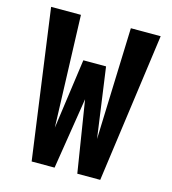

<svg xmlns="http://www.w3.org/2000/svg" viewBox="-109 -825 819 914"><g transform="rotate(15 300.0 -367.5)"><path d="M131 0 30 -735H177L196 -184L244 -529H356L404 -184L423 -735H570L469 0H356L300 -352L244 0Z"/></g></svg>

Font: Iosevka SS04 Heavy Extended
Style: Regular
Weight: 900
Width: 7
Monospace: yes
Designer: Belleve Invis
Foundry: Belleve Invis
Version: Version 19.0.0; ttfautohint (v1.8.4)